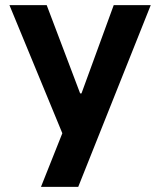

<svg xmlns="http://www.w3.org/2000/svg" viewBox="-20 -524 630 755"><path d="M17.1 -503.9H163.6L354.5 0H225.1ZM225.1 0 291 -156.7H306.6L298.8 -152.3L427.2 -503.9H572.8L287.6 210.9H141.1Z"/></svg>

Font: Wanted Sans Variable
Style: Regular
Weight: 400
Designer: Original Design by Kil Hyung-jin and Kang Hanbin, Wanted Lab, Inc; Hangeul from Source Han Sans by Jang Soo-young and Ka
Foundry: Wanted Lab, Inc.
Version: Version 1.003;Glyphs 3.2 (3227)